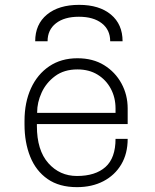

<svg xmlns="http://www.w3.org/2000/svg" viewBox="-20 -761 640 791"><path d="M297 10Q224 10 176 -23.5Q128 -57 104.5 -115.5Q81 -174 81 -248V-263Q81 -339 107.5 -397Q134 -455 183 -488Q232 -521 299 -521Q363 -521 409 -492.5Q455 -464 480.5 -417Q506 -370 506 -314V-250H132V-242Q132 -142 179 -89Q226 -36 297 -36Q373 -36 414.5 -73Q456 -110 456 -189H506Q506 -128 479.5 -83.5Q453 -39 406 -14.5Q359 10 297 10ZM133 -296H456V-314Q456 -359 436.5 -395.5Q417 -432 382 -453.5Q347 -475 299 -475Q244 -475 207 -447.5Q170 -420 151.5 -379.5Q133 -339 133 -298ZM125 -591Q125 -661 173.5 -701Q222 -741 306 -741Q389 -741 437 -701Q485 -661 485 -591H434Q434 -638 399.5 -665Q365 -692 305 -692Q245 -692 210.5 -665Q176 -638 176 -591Z"/></svg>

Font: Chivo Mono Thin
Style: Regular
Weight: 250
Designer: Hector Gatti
Foundry: Omnibus-Type
Version: Version 1.008